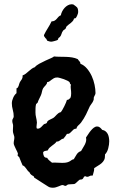

<svg xmlns="http://www.w3.org/2000/svg" viewBox="-20 -860 546 909"><path d="M477.1 -128.9V-125Q477.5 -111.3 472.9 -102.5Q468.3 -93.8 460.9 -87.4Q453.6 -81.1 444.3 -75.7Q435.1 -70.3 425.8 -64V-60.1Q425.8 -51.8 423.1 -44.2Q420.4 -36.6 418.9 -28.8H417Q409.7 -29.8 404.1 -26.4Q398.4 -22.9 393.1 -22.9Q388.7 -22.9 383.8 -25.9Q378.9 -24.9 377.4 -22.5Q376 -20 374.5 -17.1Q373 -14.2 370.1 -12Q367.2 -9.8 359.9 -9.8Q357.4 -9.8 354.2 -7.1Q351.1 -4.4 347.4 -1Q343.8 2.4 340.3 5.6Q336.9 8.8 335 9.8Q332.5 11.2 328.6 11.5Q324.7 11.7 320.1 12Q315.4 12.2 311 12.5Q306.6 12.7 303.2 13.2Q299.3 14.2 296.1 17.1Q293 20 290 20Q286.1 20 283 18.1Q279.8 16.1 275.9 16.1Q272.5 16.1 267.6 18.1Q262.7 20 256.8 22.5Q251 24.9 244.1 26.9Q237.3 28.8 230 28.8Q220.2 28.8 212.9 25.9Q212.4 25.9 207.3 22.7Q202.1 19.5 194.6 14.6Q187 9.8 178.2 4.2Q169.4 -1.5 161.6 -6.6Q153.8 -11.7 148.4 -15.1Q143.1 -18.6 142.1 -19L139.2 -25.9Q132.3 -28.8 127.2 -33.2Q122.1 -37.6 119.1 -44.9Q114.3 -47.9 110.8 -52.5Q107.4 -57.1 104 -62Q100.6 -66.9 96.7 -71Q92.8 -75.2 86.9 -77.1Q82.5 -86.9 78.6 -96.7Q74.7 -106.4 70.8 -116.2L64 -122.1Q63 -125 64 -127.7Q64.9 -130.4 64.9 -132.8Q64.9 -134.8 61.8 -141.1Q58.6 -147.5 54.9 -155Q51.3 -162.6 48.1 -169.9Q44.9 -177.2 44.9 -181.2Q44.9 -188.5 46.4 -195.3Q47.9 -202.1 47.9 -209Q47.9 -214.8 45.4 -220.5Q43 -226.1 42 -231.9Q40.5 -239.7 41.3 -248Q42 -256.3 42 -264.2Q42 -270 40 -275.9Q38.1 -281.7 38.1 -288.1Q38.1 -293.9 41.5 -298.8Q44.9 -303.7 44.9 -309.1Q44.9 -324.7 40.5 -340.1Q36.1 -355.5 36.1 -371.1Q36.1 -383.3 42.5 -397.5Q48.8 -411.6 58.1 -418.9V-441.9Q62.5 -442.9 64.7 -446.3Q66.9 -449.7 68.4 -454.1Q69.8 -458.5 71 -463.1Q72.3 -467.8 74.2 -471.2Q76.7 -475.6 79.1 -478.8Q81.5 -481.9 83.5 -485.1Q85.4 -488.3 86.4 -492.4Q87.4 -496.6 86.9 -502.9Q95.2 -505.9 102.1 -511.2Q108.9 -516.6 115.5 -522.5Q122.1 -528.3 129.2 -533.7Q136.2 -539.1 145 -542Q151.4 -550.3 166 -558.3Q180.7 -566.4 195.8 -573.2Q210.9 -580.1 222.7 -585.2Q234.4 -590.3 234.9 -592.8Q248.5 -591.3 263.2 -591.3Q277.8 -591.3 292.5 -590.8Q307.1 -590.3 321.3 -588.1Q335.4 -585.9 348.1 -580.1Q349.6 -577.1 351.8 -574.7Q354 -572.3 356 -570.1Q357.9 -567.9 359.4 -564.9Q360.8 -562 360.8 -558.1Q378.4 -551.3 391.8 -535.4Q405.3 -519.5 414.3 -499.8Q423.3 -480 427.7 -458.7Q432.1 -437.5 432.1 -419.9Q432.1 -414.6 429.9 -411.1Q427.7 -407.7 425.8 -402.8Q423.3 -398.4 423.8 -393.1Q424.3 -387.7 421.9 -383.8Q419.4 -376.5 414.6 -370.6Q409.7 -364.7 405.8 -357.9Q397 -337.4 387.2 -317.9Q377.4 -298.3 363.8 -279.8Q358.4 -272.9 351.1 -266.6Q343.8 -260.3 341.8 -251Q333 -251 328.1 -246.8Q323.2 -242.7 319.3 -238Q315.4 -233.4 310.5 -229.5Q305.7 -225.6 296.9 -226.1Q293 -219.2 288.8 -214.1Q284.7 -209 279.8 -203.1Q274.9 -203.1 271.7 -200.9Q268.6 -198.7 265.1 -196Q261.7 -193.4 257.8 -191.4Q253.9 -189.5 248 -189.9Q243.7 -183.6 237.8 -179Q231.9 -174.3 225.8 -169.9Q219.7 -165.5 214.4 -160.4Q209 -155.3 206.1 -147.9Q200.7 -146.5 193.6 -145.3Q186.5 -144 184.1 -138.2Q184.1 -128.9 188 -120.8Q191.9 -112.8 203.1 -112.8Q207 -105.5 213.4 -100.3Q219.7 -95.2 226.1 -89.8Q238.3 -90.8 250.5 -89.8Q262.7 -88.9 274.9 -88.9Q289.6 -88.9 297.9 -91.3Q306.2 -93.8 311.3 -96.9Q316.4 -100.1 320.1 -102.8Q323.7 -105.5 329.1 -106Q335.9 -118.2 343.3 -129.4Q350.6 -140.6 363.8 -145Q367.7 -152.3 372.6 -159.9Q377.4 -167.5 381.6 -175.5Q385.7 -183.6 387.5 -191.9Q389.2 -200.2 387.2 -209Q391.6 -214.8 397.2 -223.9Q402.8 -232.9 409.7 -241.2Q416.5 -249.5 424.1 -255.4Q431.6 -261.2 439.9 -261.2Q447.8 -261.2 453.6 -256.1Q459.5 -251 463.9 -245.1Q473.6 -243.7 480.2 -238Q486.8 -232.4 490.5 -224.9Q494.1 -217.3 495.6 -208.3Q497.1 -199.2 497.1 -190.9Q497.1 -175.8 492.4 -157.7Q487.8 -139.6 477.1 -128.9ZM315.9 -460.9Q313.5 -460.4 312.7 -461.7Q312 -462.9 311.5 -464.6Q311 -466.3 310.5 -468Q310.1 -469.7 309.1 -471.2Q306.6 -474.1 299.1 -478Q291.5 -481.9 282.5 -485.1Q273.4 -488.3 264.4 -490.7Q255.4 -493.2 251 -493.2Q241.2 -493.2 235.1 -489.7Q229 -486.3 224.1 -482.4Q219.2 -478.5 214.6 -475.1Q210 -471.7 203.1 -471.2Q203.1 -466.8 200.9 -462.9Q198.7 -459 195.6 -455.6Q192.4 -452.1 189.2 -448.7Q186 -445.3 184.1 -441.9Q180.2 -434.6 178.7 -426Q177.2 -417.5 173.8 -409.2Q169.9 -399.9 165.5 -391.8Q161.1 -383.8 158.2 -374L150.9 -367.2Q148.4 -357.9 148.2 -347.9Q147.9 -337.9 147.9 -328.1Q147.9 -315.4 150.9 -304Q153.8 -292.5 154.8 -279.8Q154.8 -275.4 153.8 -270.3Q152.8 -265.1 152.8 -259.8Q152.8 -257.3 153.1 -255.4Q153.3 -253.4 154.8 -251H157.2Q162.6 -250.5 166.5 -252.4Q170.4 -254.4 173.8 -257.3Q177.2 -260.3 180.2 -263.9Q183.1 -267.6 187 -271Q189.9 -273.4 193.4 -273.9Q196.8 -274.4 200.2 -276.9Q202.6 -279.3 203.1 -282Q203.6 -284.7 206.1 -287.1Q210.4 -291 217 -293.9Q223.6 -296.9 229 -299.8Q234.9 -302.7 239 -307.1Q243.2 -311.5 247.3 -315.9Q251.5 -320.3 256.3 -324Q261.2 -327.6 268.1 -329.1Q271 -332.5 275.4 -340.1Q279.8 -347.7 284.2 -356.4Q288.6 -365.2 292.2 -373.8Q295.9 -382.3 296.9 -387.2H298.8Q303.7 -387.2 306.4 -390.4Q309.1 -393.6 313 -396Q315.4 -401.4 316.2 -407Q316.9 -412.6 316.9 -418Q316.9 -429.2 315.2 -439.5Q313.5 -449.7 315.9 -460.9ZM350.1 -802.7Q350.1 -800.3 348.9 -795.9Q347.7 -791.5 345.7 -787.1Q343.8 -782.7 341.8 -779.1Q339.8 -775.4 337.9 -773.9Q335.4 -772.9 333.5 -773.2Q331.5 -773.4 330.1 -771.5Q328.6 -765.1 324.7 -760.5Q320.8 -755.9 315.7 -751.7Q310.5 -747.6 305.4 -743.9Q300.3 -740.2 295.9 -735.8Q293.5 -732.9 292.5 -729.2Q291.5 -725.6 289.1 -722.7Q286.6 -720.2 283.4 -718.8Q280.3 -717.3 278.8 -714.8Q273.4 -708 271.2 -699.5Q269 -690.9 263.2 -684.6L257.8 -680.7Q255.4 -678.2 255.4 -675.8Q255.4 -673.3 252.9 -670.9Q251.5 -669.9 247.3 -668.5Q243.2 -667 238.3 -665.8Q233.4 -664.6 229.2 -663.6Q225.1 -662.6 223.1 -662.6Q216.3 -662.6 209 -665.5Q205.6 -665.5 204.1 -667.2Q202.6 -668.9 201.4 -671.4Q200.2 -673.8 199.2 -675.8Q198.2 -677.7 195.8 -678.7Q193.4 -683.1 190.7 -685.8Q188 -688.5 188 -693.8Q196.3 -710.9 206.3 -726.6Q216.3 -742.2 224.1 -758.8Q232.9 -758.8 238.5 -762.2Q244.1 -765.6 248.3 -770.5Q252.4 -775.4 256.8 -780.3Q261.2 -785.2 268.1 -787.6Q269.5 -796.4 274.2 -805.7Q278.8 -814.9 285.6 -822.5Q292.5 -830.1 301.3 -835Q310.1 -839.8 319.8 -839.8Q325.2 -839.8 327.1 -838.9Q333 -834.5 337.4 -831.5Q341.8 -828.6 344.5 -825.4Q347.2 -822.3 348.6 -817.1Q350.1 -812 350.1 -802.7Z"/></svg>

Font: Margarine
Style: Regular
Weight: 400
Designer: Astigmatic (AOETI)
Foundry: Astigmatic (AOETI)
Version: Version 1.000